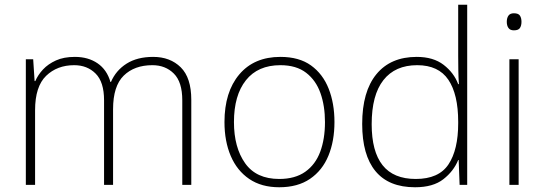

<svg xmlns="http://www.w3.org/2000/svg" viewBox="-20 -846 2297 810"><path d="M626 -606Q698 -606 742.5 -562Q787 -518 787 -425V-66H749V-423Q749 -500 713.5 -535.5Q678 -571 623 -571Q547 -571 502 -527Q457 -483 457 -385V-66H419V-423Q419 -500 383.5 -535.5Q348 -571 293 -571Q221 -571 174.5 -526Q128 -481 128 -381V-66H89V-596H120L126 -504H129Q140 -530 161.5 -553Q183 -576 216 -591Q249 -606 296 -606Q352 -606 391.5 -579Q431 -552 446 -500H448Q469 -549 514 -577.5Q559 -606 626 -606Z M1391 -331Q1391 -251 1365.5 -189Q1340 -127 1288 -91.5Q1236 -56 1158 -56Q1083 -56 1031.5 -91Q980 -126 953.5 -188Q927 -250 927 -331Q927 -458 989.5 -532Q1052 -606 1163 -606Q1242 -606 1292 -570Q1342 -534 1366.5 -472Q1391 -410 1391 -331ZM967 -331Q967 -224 1014 -157.5Q1061 -91 1158 -91Q1225 -91 1268 -121.5Q1311 -152 1331 -206Q1351 -260 1351 -331Q1351 -399 1332 -453Q1313 -507 1271.5 -539Q1230 -571 1163 -571Q1068 -571 1017.5 -507.5Q967 -444 967 -331Z M1731 -56Q1620 -56 1564 -124Q1508 -192 1508 -323Q1508 -460 1568 -533Q1628 -606 1738 -606Q1808 -606 1851.5 -572.5Q1895 -539 1913 -491H1916Q1914 -520 1913.5 -550.5Q1913 -581 1913 -610V-826H1951V-66H1919L1915 -171H1913Q1894 -124 1850.5 -90Q1807 -56 1731 -56ZM1734 -91Q1831 -91 1872 -152.5Q1913 -214 1913 -326V-332Q1913 -448 1871.5 -509.5Q1830 -571 1740 -571Q1647 -571 1597.5 -508Q1548 -445 1548 -322Q1548 -207 1594 -149Q1640 -91 1734 -91Z M2148 -790Q2167 -790 2173.5 -780Q2180 -770 2180 -754Q2180 -738 2173.5 -728Q2167 -718 2148 -718Q2132 -718 2125 -728Q2118 -738 2118 -754Q2118 -770 2125 -780Q2132 -790 2148 -790ZM2168 -596V-66H2129V-596Z"/></svg>

Font: Noto Sans Malayalam UI ExtraLight
Style: Regular
Weight: 200
Designer: Jelle Bosma - Monotype Design Team
Foundry: Monotype Imaging Inc.
Version: Version 2.104; ttfautohint (v1.8.4.7-5d5b)